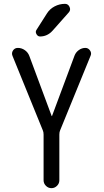

<svg xmlns="http://www.w3.org/2000/svg" viewBox="-20 -980 540 1000"><path d="M203.1 -300.8 44.9 -689.5Q39.1 -704.1 47.9 -717.3Q56.6 -730.5 73.2 -730.5Q92.8 -730.5 109.4 -718.8Q126 -707 132.8 -688.5L249 -376Q249 -375 250 -375Q251 -375 251 -376L368.2 -690.4Q375 -708 390.6 -719.2Q406.2 -730.5 424.8 -730.5Q439.5 -730.5 448.7 -717.3Q458 -704.1 452.1 -690.4L293 -300.8Q289.1 -292 289.1 -279.3V-41Q289.1 -24.4 276.9 -12.2Q264.6 0 248 0Q231.4 0 219.2 -12.2Q207 -24.4 207 -41V-279.3Q207 -292 203.1 -300.8ZM224.6 -910.2Q239.3 -933.6 264.6 -946.8Q290 -960 318.4 -960Q335 -960 342.3 -943.8Q349.6 -927.7 337.9 -915L253.9 -820.3Q226.6 -790 188.5 -790Q176.8 -790 169.9 -802.2Q163.1 -814.5 169.9 -824.2Z"/></svg>

Font: Rounded-X Mgen+ 2m regular
Style: Regular
Weight: 400
Designer: [Source Han Sans]
Ryoko NISHIZUKA  (kana & ideographs); Paul D. Hunt (Latin, Greek & Cyrillic); Wenlong ZHANG  (bopomofo
Version: Version 1.059.20150602